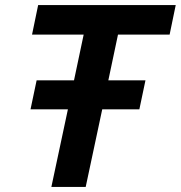

<svg xmlns="http://www.w3.org/2000/svg" viewBox="-20 -735 711 755"><path d="M182 0 247 -305H100L124 -419H271L309 -599H106L130 -715H671L647 -599H444L406 -419H552L528 -305H382L317 0Z"/></svg>

Font: Wix Madefor Text
Style: Bold Italic
Weight: 700
Italic angle: -12°
Designer: Dalton Maag Ltd
Foundry: Dalton Maag Ltd
Version: Version 3.100